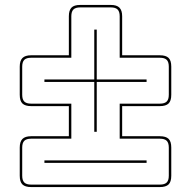

<svg xmlns="http://www.w3.org/2000/svg" viewBox="-20 -749 774 778"><path d="M362 -215V-417H160V-427H362V-629H372V-427H574V-417H372V-215ZM269 -329V-197H465V-329H628Q647 -329 655.5 -337.5Q664 -346 664 -365V-479Q664 -498 655.5 -506.5Q647 -515 628 -515H465V-683Q465 -702 456.5 -710.5Q448 -719 429 -719H305Q286 -719 277.5 -710.5Q269 -702 269 -683V-515H106Q87 -515 78.5 -506.5Q70 -498 70 -479V-365Q70 -346 78.5 -337.5Q87 -329 106 -329ZM160 -89V-99H574V-89ZM475 -197H628Q652 -197 663 -186.5Q674 -176 674 -151V-37Q674 -12 663 -1.5Q652 9 628 9H106Q82 9 71 -1.5Q60 -12 60 -37V-151Q60 -175 71 -186Q82 -197 106 -197H269V-187H106Q87 -187 78.5 -178.5Q70 -170 70 -151V-37Q70 -18 78.5 -9.5Q87 -1 106 -1H628Q647 -1 655.5 -9.5Q664 -18 664 -37V-151Q664 -170 655.5 -178.5Q647 -187 628 -187H465V-197H259V-319H106Q82 -319 71 -329.5Q60 -340 60 -365V-479Q60 -503 71 -514Q82 -525 106 -525H259V-683Q259 -707 269.5 -718Q280 -729 305 -729H429Q453 -729 464 -718Q475 -707 475 -683V-525H628Q652 -525 663 -514.5Q674 -504 674 -479V-365Q674 -340 663 -329.5Q652 -319 628 -319H475Z"/></svg>

Font: Bungee Outline
Style: Regular
Weight: 400
Designer: David Jonathan Ross
Foundry: David Jonathan Ross
Version: Version 1.000;PS 1.0;hotconv 1.0.72;makeotf.lib2.5.5900